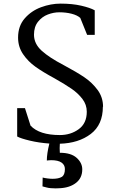

<svg xmlns="http://www.w3.org/2000/svg" viewBox="-20 -785 640 1062"><path d="M549 -195Q549 -95 482 -44Q415 7 311 10Q310 18 310 35Q310 52 311 60Q373 60 404 88Q435 116 435 152Q435 199 401 226Q367 253 312 256L288 257Q256 257 238 252Q220 247 215 246L216 197Q227 200 243 202Q259 204 271 204Q304 204 321.5 193.5Q339 183 339 150Q339 127 320 114Q301 101 263 101Q254 101 247.5 102Q241 103 239 103Q239 65 253 9Q196 5 145.5 -7Q95 -19 75 -30V-187H118L149 -90Q198 -38 311 -38Q371 -38 415.5 -70.5Q460 -103 460 -167Q460 -206 436 -237.5Q412 -269 376.5 -293.5Q341 -318 281 -352Q218 -386 176.5 -415.5Q135 -445 107.5 -485.5Q80 -526 80 -577Q80 -641 116.5 -683Q153 -725 207 -745Q261 -765 315 -765Q380 -765 429.5 -753.5Q479 -742 504 -728V-592H462L424 -686Q407 -701 376 -709Q345 -717 308 -717Q277 -717 245 -705Q213 -693 190.5 -665Q168 -637 168 -593Q168 -543 210.5 -504.5Q253 -466 332 -425Q403 -387 446 -358Q489 -329 519.5 -288Q550 -247 550 -194Z"/></svg>

Font: Martel DemiBold
Style: Regular
Weight: 600
Designer: Dan Reynolds
Foundry: Dan Reynolds
Version: Version 1.001; ttfautohint (v1.1) -l 5 -r 5 -G 72 -x 0 -D la